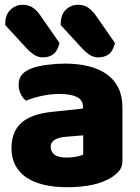

<svg xmlns="http://www.w3.org/2000/svg" viewBox="-20 -767 584 803"><path d="M2 -662V-668Q2 -706 24 -726.5Q46 -747 75 -747Q100 -747 118 -734.5Q136 -722 151 -699L229 -587Q220 -552 202 -539.5Q184 -527 160 -527Q140 -527 123.5 -537.5Q107 -548 93 -563ZM234 -662V-667Q234 -706 255.5 -726.5Q277 -747 306 -747Q332 -747 349.5 -734.5Q367 -722 383 -699L461 -587Q452 -552 434 -539.5Q416 -527 391 -527Q371 -527 355 -537.5Q339 -548 325 -563ZM260 -108Q277 -108 297.5 -111.5Q318 -115 328 -121V-201L256 -195Q228 -193 210 -183Q192 -173 192 -153Q192 -133 207.5 -120.5Q223 -108 260 -108ZM252 -501Q306 -501 350.5 -490Q395 -479 426.5 -456.5Q458 -434 475 -399.5Q492 -365 492 -318V-94Q492 -68 477.5 -51.5Q463 -35 443 -23Q378 16 260 16Q207 16 164.5 6Q122 -4 91.5 -24Q61 -44 44.5 -75Q28 -106 28 -147Q28 -216 69 -253Q110 -290 196 -299L327 -313V-320Q327 -349 301.5 -361.5Q276 -374 228 -374Q191 -374 154.5 -366Q118 -358 89 -346Q76 -355 67 -373.5Q58 -392 58 -412Q58 -438 70.5 -453.5Q83 -469 109 -480Q138 -491 177.5 -496Q217 -501 252 -501Z"/></svg>

Font: Baloo Bhaina 2 ExtraBold
Style: Regular
Weight: 800
Designer: Yesha Goshar, Manish Minz, Shuchita Grover and Ek Type
Foundry: Ek Type
Version: Version 1.640;hotconv 1.0.111;makeotfexe 2.5.65597; ttfautoh